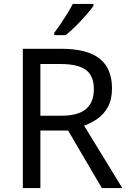

<svg xmlns="http://www.w3.org/2000/svg" viewBox="-20 -964 662 984"><path d="M294 -714Q427 -714 490.5 -663.5Q554 -613 554 -511Q554 -454 533 -416Q512 -378 479.5 -355.5Q447 -333 411 -320L607 0H502L329 -295H187V0H97V-714ZM289 -636H187V-371H294Q381 -371 421 -405.5Q461 -440 461 -507Q461 -577 419 -606.5Q377 -636 289 -636ZM459 -934Q447 -916 422 -887.5Q397 -859 368.5 -830.5Q340 -802 316 -784H258V-796Q273 -815 290.5 -841Q308 -867 325 -894.5Q342 -922 353 -944H459Z"/></svg>

Font: Noto Sans Kharoshthi
Style: Regular
Weight: 400
Designer: Monotype Design Team
Foundry: Monotype Imaging Inc.
Version: Version 2.004; ttfautohint (v1.8.4.7-5d5b)